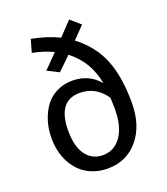

<svg xmlns="http://www.w3.org/2000/svg" viewBox="-143 -875 856 987"><g transform="rotate(-20 285.0 -382.0)"><path d="M341.8 -664.1Q432.1 -595.2 470 -500Q507.8 -404.8 507.8 -265.1Q507.8 -139.6 444.1 -63.7Q380.4 12.2 277.8 12.2Q215.8 12.2 166.3 -16.1Q116.7 -44.4 86.9 -101.3Q57.1 -158.2 57.1 -234.9Q57.1 -280.3 69.6 -322.3Q82 -364.3 105.7 -398.9Q129.4 -433.6 168.9 -454.3Q208.5 -475.1 257.8 -475.1Q348.6 -475.1 404.8 -408.2Q392.6 -471.2 364.3 -519.3Q335.9 -567.4 286.1 -606.9L213.9 -537.1L150.9 -568.8L225.1 -644Q171.4 -668.9 111.8 -680.2L131.8 -750Q218.3 -732.9 280.8 -702.1L351.1 -775.9L404.8 -729ZM276.9 -61Q339.4 -61 377.2 -114.3Q415 -167.5 415 -266.1Q415 -287.1 413.1 -325.2Q360.8 -402.8 272 -402.8Q150.9 -402.8 150.9 -238.8Q150.9 -152.8 184.8 -106.9Q218.8 -61 276.9 -61Z"/></g></svg>

Font: FiraGO
Style: Regular
Weight: 400
Designer: bBox Type
Foundry: bBox Type GmbH
Version: Version 1.001;PS 001.001;hotconv 1.0.88;makeotf.lib2.5.64775